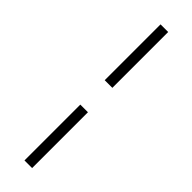

<svg xmlns="http://www.w3.org/2000/svg" viewBox="-307 -764 907 907"><g transform="rotate(45 147.0 -310.5)"><path d="M123 -765H174V-392H123ZM123 -229H174V144H123Z"/></g></svg>

Font: Roboto Serif 20pt ExtraLight
Style: Italic
Weight: 250
Italic angle: -10°
Version: Version 1.007